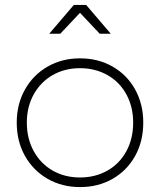

<svg xmlns="http://www.w3.org/2000/svg" viewBox="-20 -759 650 780"><path d="M562 -261Q562 -185 529 -125.5Q496 -66 437.5 -32.5Q379 1 305 1Q232 1 173.5 -32.5Q115 -66 81.5 -125.5Q48 -185 48 -261Q48 -336 81.5 -395.5Q115 -455 173.5 -488.5Q232 -522 305 -522Q379 -522 437.5 -488.5Q496 -455 529 -395.5Q562 -336 562 -261ZM89 -261Q89 -196 117 -145Q145 -94 194 -66Q243 -38 305 -38Q367 -38 416.5 -66Q466 -94 493.5 -145Q521 -196 521 -261Q521 -325 493.5 -375.5Q466 -426 416.5 -454Q367 -482 305 -482Q243 -482 194 -454Q145 -426 117 -375.5Q89 -325 89 -261ZM430 -622H385L305 -707L225 -622H180L280 -739H330Z"/></svg>

Font: Montserrat arm2 ExtraLight
Style: Regular
Weight: 275
Designer: Julieta Ulanovsky
Foundry: Julieta Ulanovsky
Version: Version 6.000